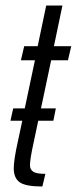

<svg xmlns="http://www.w3.org/2000/svg" viewBox="-20 -678 279 698"><path d="M166 -459 129 -284H183L174 -239H119L101 -154Q89 -99 89 -77Q89 -62 100.5 -54Q112 -46 145 -46L134 0Q73 0 51.5 -15.5Q30 -31 30 -66Q30 -97 45 -164L61 -239H18L28 -284H70L107 -459H56L68 -510H117L148 -658H207L176 -510H239L227 -459Z"/></svg>

Font: Saira Ultra Condensed
Style: Italic
Weight: 400
Width: 1
Italic angle: -12°
Designer: Hector Gatti with collaboration of the Omnibus-Type team
Foundry: Omnibus-Type
Version: Version 1.001; ttfautohint (v1.8)